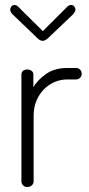

<svg xmlns="http://www.w3.org/2000/svg" viewBox="-20 -751 359 771"><path d="M152 -626 250 -724Q257 -731 266 -731Q274 -731 278.5 -725Q283 -719 283 -712Q283 -705 273 -693L172 -597Q160 -587 152 -587Q141 -587 131 -597L31 -693Q21 -703 21 -712Q21 -719 25.5 -725Q30 -731 38 -731Q46 -731 53 -724ZM250 -432Q224 -432 200 -422Q176 -412 157 -393Q138 -374 126.5 -347Q115 -320 115 -286V-22Q115 -14 108 -7Q101 0 90 0Q79 0 72.5 -7Q66 -14 66 -22V-452Q66 -461 72.5 -466.5Q79 -472 90 -472Q100 -472 107 -466.5Q114 -461 114 -452V-401Q131 -430 165 -454Q199 -478 250 -478H286Q295 -478 301.5 -471.5Q308 -465 308 -455Q308 -445 301.5 -438.5Q295 -432 286 -432Z"/></svg>

Font: AkaAcidDosis
Style: Light
Weight: 300
Designer: Edgar Tolentino, Pablo Impallari, Igino Marini, Aka-Acid
Foundry: Edgar Tolentino, Pablo Impallari, Igino Marini, Aka-Acid
Version: Version 1.007